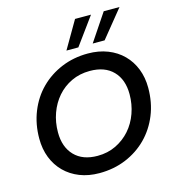

<svg xmlns="http://www.w3.org/2000/svg" viewBox="-132 -1034 1047 1151"><g transform="rotate(-15 392.0 -458.5)"><path d="M757 -412Q757 -321 726 -244.5Q695 -168 639.5 -112Q584 -56 508.5 -24.5Q433 7 343 7Q276 7 221.5 -14.5Q167 -36 128 -75Q89 -114 68 -167.5Q47 -221 47 -286Q47 -376 78 -453Q109 -530 164.5 -585.5Q220 -641 295.5 -672.5Q371 -704 460 -704Q527 -704 582 -682.5Q637 -661 676 -622Q715 -583 736 -529.5Q757 -476 757 -412ZM165 -293Q165 -202 216 -149Q267 -96 359 -96Q422 -96 473.5 -121Q525 -146 562 -188Q599 -230 619 -286Q639 -342 639 -404Q639 -495 588 -547.5Q537 -600 444 -600Q381 -600 329.5 -575.5Q278 -551 241.5 -509Q205 -467 185 -411.5Q165 -356 165 -293ZM716 -924 578 -754H504L618 -924ZM539 -924 415 -754H341L440 -924Z"/></g></svg>

Font: SVN-Poppins Medium
Style: Italic
Weight: 500
Italic angle: -10°
Designer: Ninad Kale (Devanagari), Jonny Pinhorn (Latin)
Foundry: Indian Type Foundry
Version: Version 3.002 2017; ttfautohint (v1.8.3)